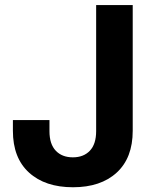

<svg xmlns="http://www.w3.org/2000/svg" viewBox="-20 -748 621 777"><path d="M275.4 9.8Q162.6 9.8 97.4 -49.6Q32.2 -108.9 32.2 -218.8V-262.2H180.2V-216.8Q180.2 -165 205.6 -138.2Q231 -111.3 274.9 -111.3Q318.4 -111.3 343.8 -138.2Q369.1 -165 369.1 -217.3V-727.5H517.1V-218.8Q517.1 -108.9 452.4 -49.6Q387.7 9.8 275.4 9.8Z"/></svg>

Font: Inter 17pt
Style: Bold
Weight: 700
Version: Version 4.001;git-66647c0bb